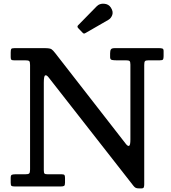

<svg xmlns="http://www.w3.org/2000/svg" viewBox="-20 -1011 926 1041"><path d="M115.5 -684H55.5Q44.5 -684 41.2 -687.5Q38 -691 38 -701.5V-726Q38 -740.5 40.8 -745.2Q43.5 -750 58 -750H221.5Q250.5 -750 259 -744.2Q267.5 -738.5 279 -723.5L663 -230Q673.5 -217 680.2 -220.5Q687 -224 687 -254.5V-661Q687 -676.5 682.2 -680.2Q677.5 -684 662.5 -684H610.5Q598.5 -684 587.8 -685.8Q577 -687.5 577 -701V-722Q577 -737.5 581.8 -743.8Q586.5 -750 602 -750H843Q852.5 -750 859.8 -748Q867 -746 867 -735V-707Q867 -693 863.8 -688.5Q860.5 -684 846.5 -684H785.5Q770 -684 766 -679.2Q762 -674.5 762 -658.5V-11.5Q762 -2 759.8 4.2Q757.5 10.5 746.5 10.5H734Q721 10.5 715 7Q709 3.5 703.5 -3.5L243.5 -591.5Q232.5 -605.5 225 -602.2Q217.5 -599 217.5 -562V-88.5Q217.5 -74 221.2 -70Q225 -66 240 -66H315.5Q327 -66 329.8 -61.5Q332.5 -57 332.5 -46V-20.5Q332.5 -6.5 327.5 -3.2Q322.5 0 309.5 0H60.5Q46.5 0 42.2 -3.2Q38 -6.5 38 -20.5V-46.5Q38 -60.5 43.8 -63.2Q49.5 -66 62 -66H115.5Q133.5 -66 138.2 -70.5Q143 -75 143 -92V-659Q143 -676.5 138 -680.2Q133 -684 115.5 -684ZM426.5 -835 404 -858.5Q396 -867 404 -874.5L504.5 -977Q519.5 -992.5 544.2 -990.8Q569 -989 581 -970Q595 -948.5 588.8 -930.2Q582.5 -912 567 -903L445.5 -833Q439 -829 435.5 -829Q432 -829 426.5 -835Z"/></svg>

Font: Besley Medium
Style: Regular
Weight: 500
Designer: Owen Earl
Foundry: indestructible type*
Version: Version 2.001; ttfautohint (v1.8.3)